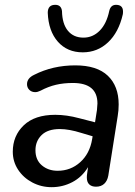

<svg xmlns="http://www.w3.org/2000/svg" viewBox="-20 -767 561 796"><path d="M33 -138Q33 -204 78.5 -247.5Q124 -291 209 -291Q256 -291 308 -277L374 -260L382 -311Q384 -331 384 -338Q384 -423 282 -423Q244 -423 212 -415.5Q180 -408 148 -391Q136 -385 126 -385Q111 -385 101.5 -394.5Q92 -404 92 -418Q92 -443 122 -457Q199 -496 292 -496Q382 -496 427 -453Q472 -410 472 -334Q472 -309 468 -286L429 -39Q425 -17 412 -5Q399 7 378 7Q360 7 350 -2.5Q340 -12 340 -31Q340 -40 341 -45L345 -74Q320 -33 280 -12Q240 9 194 9Q151 9 114 -10.5Q77 -30 55 -63.5Q33 -97 33 -138ZM219 -59Q273 -59 312.5 -94.5Q352 -130 362 -190L364 -202L317 -216Q266 -232 228 -232Q178 -232 152.5 -207Q127 -182 127 -144Q127 -104 153.5 -81.5Q180 -59 219 -59ZM178 -714Q178 -747 209 -747Q234 -747 237 -721Q238 -668 261.5 -639.5Q285 -611 326 -611Q365 -611 393.5 -640Q422 -669 433 -722Q439 -747 461 -747Q490 -747 490 -719Q490 -711 489 -707Q472 -633 428 -591.5Q384 -550 323 -550Q259 -550 220 -594Q181 -638 178 -714Z"/></svg>

Font: SN Pro
Style: Italic
Weight: 400
Italic angle: -9°
Designer: Tobias Whetton
Foundry: Supernotes
Version: Version 1.003